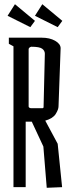

<svg xmlns="http://www.w3.org/2000/svg" viewBox="-20 -889 345 912"><path d="M186 -193 131 -311H102V0H44V-669L22 -681V-710H178Q216 -710 241.5 -695.5Q267 -681 268 -661L258 -384Q258 -369 244.5 -347.5Q231 -326 195 -316L254 -206L275 0L202 3ZM181 -375Q187 -375 187 -381L193 -634Q193 -648 180.5 -657.5Q168 -667 128 -667Q116 -663 116 -655V-383Q116 -380 119.5 -377.5Q123 -375 128 -375ZM16 -814 51 -869 146 -790 124 -760ZM146 -814 181 -869 276 -790 254 -760Z"/></svg>

Font: Bahianita
Style: Regular
Weight: 400
Designer: Pablo Cosgaya & Dani Raskovsky
Foundry: Pablo Cosgaya & Dani Raskovsky
Version: Version 1.008